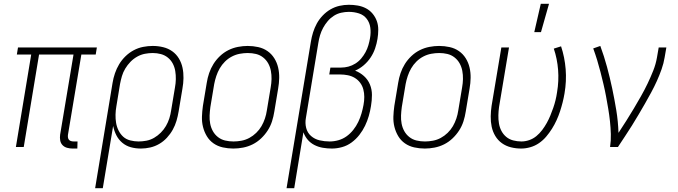

<svg xmlns="http://www.w3.org/2000/svg" viewBox="-20 -768 3540 1003"><path d="M384 8H359Q344 8 330 4Q316 0 306.5 -10Q297 -20 294.5 -34.5Q292 -49 294 -64L364 -483H184L104 0H63L143 -483H68L74 -520H486L480 -483H405L335 -64Q334 -57 335 -50Q336 -43 340 -38Q344 -33 351 -31Q358 -29 366 -29H385Z M477 215 568 -335Q572 -360 580.5 -385Q589 -410 602.5 -432.5Q616 -455 635.5 -474Q655 -493 678.5 -505.5Q702 -518 727.5 -523Q753 -528 778 -528Q806 -528 832.5 -521.5Q859 -515 880 -500Q901 -485 914.5 -462.5Q928 -440 933.5 -414Q939 -388 938.5 -360Q938 -332 933 -305L913 -185Q909 -161 902 -137Q895 -113 882.5 -90.5Q870 -68 852 -48.5Q834 -29 811.5 -16Q789 -3 764.5 2.5Q740 8 716 8Q688 8 663 1Q638 -6 618.5 -22.5Q599 -39 587.5 -62Q576 -85 571 -110L517 215ZM704 -29Q724 -29 745 -33Q766 -37 785 -48Q804 -59 820 -75Q836 -91 847 -110Q858 -129 864.5 -149.5Q871 -170 874 -191L894 -311Q898 -332 898.5 -354Q899 -376 895.5 -397Q892 -418 882.5 -436Q873 -454 857 -467Q841 -480 820.5 -485.5Q800 -491 778 -491Q758 -491 737 -487Q716 -483 696.5 -472Q677 -461 661.5 -445Q646 -429 634.5 -410Q623 -391 617 -370.5Q611 -350 607 -329L588 -213Q584 -191 583.5 -169Q583 -147 586.5 -126Q590 -105 599.5 -86Q609 -67 624 -53.5Q639 -40 660.5 -34.5Q682 -29 704 -29Z M1199 8Q1171 8 1144 2Q1117 -4 1095.5 -19Q1074 -34 1060.5 -56.5Q1047 -79 1040.5 -105Q1034 -131 1035 -159Q1036 -187 1040 -215L1060 -335Q1064 -361 1072.5 -386Q1081 -411 1095 -433.5Q1109 -456 1129 -475Q1149 -494 1173 -506Q1197 -518 1223 -523Q1249 -528 1274 -528Q1302 -528 1329 -522Q1356 -516 1377.5 -501Q1399 -486 1413 -463.5Q1427 -441 1433 -415Q1439 -389 1438.5 -361Q1438 -333 1433 -305L1413 -185Q1409 -159 1401 -134Q1393 -109 1378.5 -86.5Q1364 -64 1344 -45Q1324 -26 1300 -14Q1276 -2 1250 3Q1224 8 1199 8ZM1200 -29Q1220 -29 1241.5 -33Q1263 -37 1282.5 -47.5Q1302 -58 1318.5 -74Q1335 -90 1346 -109Q1357 -128 1364 -149Q1371 -170 1374 -191L1394 -311Q1398 -333 1398.5 -355Q1399 -377 1395 -398Q1391 -419 1381 -437Q1371 -455 1354.5 -468Q1338 -481 1317.5 -486Q1297 -491 1274 -491Q1254 -491 1232.5 -487Q1211 -483 1191 -472.5Q1171 -462 1155 -446Q1139 -430 1128 -411Q1117 -392 1110 -371Q1103 -350 1099 -329L1079 -209Q1076 -187 1075 -165Q1074 -143 1078 -122Q1082 -101 1092 -83Q1102 -65 1118.5 -52Q1135 -39 1156 -34Q1177 -29 1200 -29Z M1477 215 1604 -550Q1608 -575 1615.5 -599Q1623 -623 1635 -645Q1647 -667 1665.5 -686.5Q1684 -706 1706.5 -719Q1729 -732 1753.5 -737.5Q1778 -743 1802 -743Q1826 -743 1849 -739Q1872 -735 1892 -724.5Q1912 -714 1926.5 -696.5Q1941 -679 1948.5 -658Q1956 -637 1956 -613Q1956 -589 1952 -565Q1948 -540 1939.5 -515Q1931 -490 1916 -467.5Q1901 -445 1880 -427Q1859 -409 1835 -399Q1861 -389 1881.5 -370.5Q1902 -352 1912.5 -326.5Q1923 -301 1923 -272Q1923 -243 1918 -214Q1914 -188 1906.5 -162Q1899 -136 1887 -111Q1875 -86 1857.5 -63.5Q1840 -41 1817 -24Q1794 -7 1767 0.5Q1740 8 1714 8Q1690 8 1666.5 4Q1643 0 1622.5 -10.5Q1602 -21 1587.5 -38Q1573 -55 1565 -77L1517 215ZM1702 -29Q1725 -29 1748 -35.5Q1771 -42 1790.5 -56Q1810 -70 1825.5 -89.5Q1841 -109 1851.5 -131Q1862 -153 1868.5 -175.5Q1875 -198 1879 -220Q1883 -241 1883 -261.5Q1883 -282 1878 -301Q1873 -320 1861.5 -335.5Q1850 -351 1833.5 -361Q1817 -371 1797 -375Q1777 -379 1756 -379H1700L1706 -415H1762Q1781 -415 1800 -420Q1819 -425 1836.5 -436Q1854 -447 1867 -462.5Q1880 -478 1889.5 -495.5Q1899 -513 1904.5 -532Q1910 -551 1913 -569Q1918 -597 1914.5 -623.5Q1911 -650 1895.5 -670Q1880 -690 1855 -698Q1830 -706 1802 -706Q1783 -706 1762.5 -701.5Q1742 -697 1724 -685.5Q1706 -674 1692 -657.5Q1678 -641 1668 -622.5Q1658 -604 1652 -584Q1646 -564 1643 -544L1578 -152Q1573 -125 1579.5 -99.5Q1586 -74 1605 -57.5Q1624 -41 1649.5 -35Q1675 -29 1702 -29Z M2199 8Q2171 8 2144 2Q2117 -4 2095.5 -19Q2074 -34 2060.5 -56.5Q2047 -79 2040.5 -105Q2034 -131 2035 -159Q2036 -187 2040 -215L2060 -335Q2064 -361 2072.5 -386Q2081 -411 2095 -433.5Q2109 -456 2129 -475Q2149 -494 2173 -506Q2197 -518 2223 -523Q2249 -528 2274 -528Q2302 -528 2329 -522Q2356 -516 2377.5 -501Q2399 -486 2413 -463.5Q2427 -441 2433 -415Q2439 -389 2438.5 -361Q2438 -333 2433 -305L2413 -185Q2409 -159 2401 -134Q2393 -109 2378.5 -86.5Q2364 -64 2344 -45Q2324 -26 2300 -14Q2276 -2 2250 3Q2224 8 2199 8ZM2200 -29Q2220 -29 2241.5 -33Q2263 -37 2282.5 -47.5Q2302 -58 2318.5 -74Q2335 -90 2346 -109Q2357 -128 2364 -149Q2371 -170 2374 -191L2394 -311Q2398 -333 2398.5 -355Q2399 -377 2395 -398Q2391 -419 2381 -437Q2371 -455 2354.5 -468Q2338 -481 2317.5 -486Q2297 -491 2274 -491Q2254 -491 2232.5 -487Q2211 -483 2191 -472.5Q2171 -462 2155 -446Q2139 -430 2128 -411Q2117 -392 2110 -371Q2103 -350 2099 -329L2079 -209Q2076 -187 2075 -165Q2074 -143 2078 -122Q2082 -101 2092 -83Q2102 -65 2118.5 -52Q2135 -39 2156 -34Q2177 -29 2200 -29Z M2703 8Q2675 8 2649 1.5Q2623 -5 2602 -20Q2581 -35 2567.5 -57.5Q2554 -80 2548.5 -106Q2543 -132 2543.5 -160Q2544 -188 2548 -215L2599 -520H2639L2587 -209Q2584 -188 2583.5 -166Q2583 -144 2586.5 -123Q2590 -102 2599.5 -84Q2609 -66 2624.5 -53Q2640 -40 2661 -34.5Q2682 -29 2704 -29Q2724 -29 2744.5 -36Q2765 -43 2782 -57Q2799 -71 2812.5 -89Q2826 -107 2836.5 -126Q2847 -145 2855 -164.5Q2863 -184 2870 -204Q2877 -224 2882 -244.5Q2887 -265 2890 -286Q2900 -345 2895.5 -403Q2891 -461 2873 -514L2911 -526Q2930 -469 2935 -406.5Q2940 -344 2929 -280Q2925 -256 2919 -232.5Q2913 -209 2905.5 -186Q2898 -163 2887.5 -140Q2877 -117 2863.5 -95.5Q2850 -74 2833.5 -54.5Q2817 -35 2796 -20.5Q2775 -6 2750.5 1Q2726 8 2703 8ZM2771 -600 2805 -748H2848L2806 -600Z M3167 0Q3172 -34 3171 -67.5Q3170 -101 3166.5 -134Q3163 -167 3157.5 -199.5Q3152 -232 3146 -264.5Q3140 -297 3132.5 -328.5Q3125 -360 3117 -391.5Q3109 -423 3099.5 -454Q3090 -485 3079 -515L3116 -528Q3136 -474 3151 -418.5Q3166 -363 3178 -306.5Q3190 -250 3199.5 -192Q3209 -134 3211 -74Q3232 -106 3252 -137.5Q3272 -169 3291 -201Q3310 -233 3328.5 -265.5Q3347 -298 3363 -331.5Q3379 -365 3392.5 -399Q3406 -433 3412 -468L3421 -520H3461L3452 -468Q3447 -437 3436 -406Q3425 -375 3411.5 -345Q3398 -315 3382 -285.5Q3366 -256 3349.5 -227Q3333 -198 3316 -169.5Q3299 -141 3281.5 -112.5Q3264 -84 3245 -56Q3226 -28 3208 0Z"/></svg>

Font: Iosevka Extralight Oblique
Style: Regular
Weight: 200
Italic angle: -9°
Monospace: yes
Designer: Belleve Invis
Foundry: Belleve Invis
Version: Version 32.5.0; ttfautohint (v1.8.4)